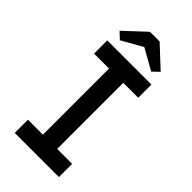

<svg xmlns="http://www.w3.org/2000/svg" viewBox="-274 -960 1027 1027"><g transform="rotate(45 239.0 -447.0)"><path d="M185 0V-700H293V0ZM72 -600V-700H406V-600ZM72 0V-100H406V0ZM252 -823 119 -748 82 -783 201 -894H274L393 -783L356 -748L223 -823Z"/></g></svg>

Font: Lexend
Style: Regular
Weight: 400
Designer: Thomas Jockin
Foundry: Lexend
Version: Version 1.000